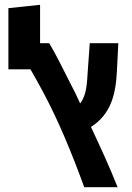

<svg xmlns="http://www.w3.org/2000/svg" viewBox="-20 -780 552 800"><path d="M331 0H470C436 -86 397 -170 359 -251C442 -304 462 -386 467 -481L473 -600H354L346 -488C342 -432 342 -386 314 -349C301 -378 288 -405 276 -427C246 -486 213 -554 185 -600H147V-760L15 -746V-491H107C124 -462 140 -433 162 -392C223 -277 276 -151 331 0Z"/></svg>

Font: Noto Sans Hebrew ExtraCondensed SemiBold
Style: Regular
Weight: 600
Width: 2
Designer: Ben Nathan
Foundry: Google LLC
Version: Version 3.001